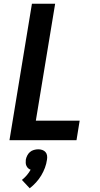

<svg xmlns="http://www.w3.org/2000/svg" viewBox="-20 -755 540 1034"><path d="M31 0 152 -735H277L173 -105H409L392 0ZM140 259 98 214Q112 203 124 189Q136 175 145 159Q137 156 131.5 151Q126 146 122.5 138.5Q119 131 118.5 122.5Q118 114 119 105Q121 94 126.5 83Q132 72 141 64Q150 56 162.5 52.5Q175 49 186 49Q197 49 207.5 52.5Q218 56 225 64Q232 72 233.5 83Q235 94 233 105Q230 127 222 148.5Q214 170 202 190Q190 210 174 227.5Q158 245 140 259Z"/></svg>

Font: Iosevka Extrabold Oblique
Style: Regular
Weight: 800
Italic angle: -9°
Monospace: yes
Designer: Belleve Invis
Foundry: Belleve Invis
Version: Version 32.5.0; ttfautohint (v1.8.4)